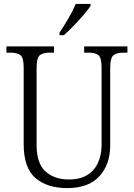

<svg xmlns="http://www.w3.org/2000/svg" viewBox="-20 -951 684 981"><path d="M323 10Q221 10 161 -41.5Q101 -93 101 -215V-606Q101 -656 84.5 -669Q68 -682 34 -682H13V-714H256V-682H234Q199 -682 183 -668.5Q167 -655 167 -603V-210Q167 -116 212.5 -75Q258 -34 332 -34Q390 -34 427 -57.5Q464 -81 481.5 -121Q499 -161 499 -209V-605Q499 -656 483 -669Q467 -682 433 -682H410V-714H631V-682H610Q576 -682 559.5 -668.5Q543 -655 543 -603V-208Q543 -111 488 -50.5Q433 10 323 10ZM284 -784Q306 -817 329.5 -857Q353 -897 367 -931H443V-921Q432 -904 408 -876Q384 -848 356.5 -819.5Q329 -791 306 -771H284Z"/></svg>

Font: Noto Serif Armenian SemiCondensed Light
Style: Regular
Weight: 300
Width: 4
Designer: Monotype Design Team
Foundry: Monotype Imaging Inc.
Version: Version 2.008; ttfautohint (v1.8.4.7-5d5b)